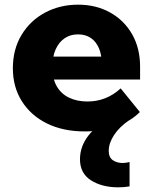

<svg xmlns="http://www.w3.org/2000/svg" viewBox="-20 -546 656 821"><path d="M496 -168 578 -67Q540 -28 477.5 -6Q415 16 343 16Q250 16 181 -18Q112 -52 73.5 -113Q35 -174 35 -254Q35 -335 72 -396.5Q109 -458 172.5 -492Q236 -526 314 -526Q391 -526 451 -492.5Q511 -459 545 -399.5Q579 -340 579 -261V-255H415V-273Q415 -312 403 -340Q391 -368 368.5 -383.5Q346 -399 313 -399Q281 -399 256.5 -382.5Q232 -366 218 -335Q204 -304 204 -258Q204 -209 223 -176.5Q242 -144 276 -128Q310 -112 354 -112Q435 -112 496 -168ZM579 -206H136V-304H562L579 -260ZM534 147V251Q522 253 510 254Q498 255 486 255Q416 255 369 225Q322 195 322 135Q322 80 358.5 33Q395 -14 480 -55L534 -33Q491 -4 468 31Q445 66 445 99Q445 127 462.5 139Q480 151 505 151Q510 151 518 150Q526 149 534 147Z"/></svg>

Font: Wix Madefor Display ExtraBold
Style: Regular
Weight: 800
Designer: Dalton Maag Ltd
Foundry: Dalton Maag Ltd
Version: Version 3.100